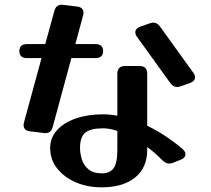

<svg xmlns="http://www.w3.org/2000/svg" viewBox="-20 -765 905 823"><path d="M206 -221Q198 -190 167 -195L109 -202Q81 -205 81 -230Q81 -233 83 -241L158 -516H96Q63 -516 63 -546Q63 -576 96 -576H174L213 -718Q221 -749 252 -744L310 -737Q338 -734 338 -709Q338 -706 336 -698L303 -576H389Q422 -576 422 -546Q422 -516 389 -516H286ZM808 -454Q816 -443 816 -434Q816 -417 794 -409L754 -395Q747 -392 739 -392Q722 -392 710 -409L568 -606Q560 -617 560 -626Q560 -643 582 -651L622 -665Q630 -668 637 -668Q654 -668 666 -651ZM764 -125Q775 -114 775 -104Q775 -88 754 -80L721 -67Q714 -64 705 -64Q690 -64 676 -78Q646 -109 611 -135V-123Q611 -46 559 -4Q507 38 416 38Q355 38 305 16.5Q255 -5 225 -43Q195 -81 195 -131Q195 -174 224 -206.5Q253 -239 304.5 -257Q356 -275 422 -275Q451 -275 483 -269V-449Q483 -482 516 -482H578Q611 -482 611 -449V-226Q658 -203 697.5 -176Q737 -149 764 -125ZM323 -131Q323 -107 331 -81.5Q339 -56 359.5 -39Q380 -22 416 -22Q451 -22 467 -44Q483 -66 483 -123V-204Q449 -215 422 -215Q367 -215 345 -196Q323 -177 323 -131Z"/></svg>

Font: Yusei Magic
Style: Regular
Weight: 400
Designer: Tanukizamurai
Foundry: Yusei Magic Project
Version: Version 1.200